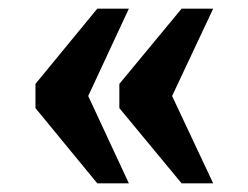

<svg xmlns="http://www.w3.org/2000/svg" viewBox="-20 -492 574 444"><path d="M400 -68 256 -242V-298L400 -472H473L378 -270L473 -68ZM205 -68 62 -242V-298L205 -472H278L184 -270L278 -68Z"/></svg>

Font: Noto Serif Myanmar SemiCondensed ExtraBold
Style: Regular
Weight: 800
Width: 4
Designer: Ben Mitchell and the Monotype Design Team
Foundry: Monotype Imaging Inc.
Version: Version 2.106; ttfautohint (v1.8.4.7-5d5b)